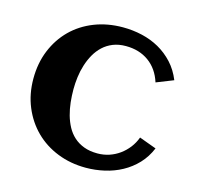

<svg xmlns="http://www.w3.org/2000/svg" viewBox="-90 -672 798 778"><g transform="rotate(15 309.0 -283.5)"><path d="M589.4 -424.3 518.1 -396Q501 -449.7 460.9 -478.5Q420.9 -507.3 364.7 -507.3Q334.5 -507.3 310.8 -497.8Q287.1 -488.3 269.3 -471.7Q251.5 -455.1 239 -433.1Q226.6 -411.1 218.8 -386.2Q210.9 -361.3 207.5 -334.7Q204.1 -308.1 204.1 -283.2Q204.1 -256.3 207 -229Q210 -201.7 217 -176.5Q224.1 -151.4 235.8 -129.6Q247.6 -107.9 265.4 -91.8Q283.2 -75.7 307.9 -66.4Q332.5 -57.1 364.7 -57.1Q390.6 -57.1 414.1 -64.9Q437.5 -72.8 457 -86.9Q476.6 -101.1 491.7 -120.6Q506.8 -140.1 515.6 -164.1L587.4 -137.7Q571.3 -99.1 544.7 -71Q518.1 -43 484.4 -24.7Q450.7 -6.3 412.1 2.4Q373.5 11.2 334 11.2Q270 11.2 215.3 -10.5Q160.6 -32.2 120.8 -71.5Q81.1 -110.8 58.6 -164.8Q36.1 -218.8 36.1 -283.2Q36.1 -348.1 58.3 -402.3Q80.6 -456.5 120.1 -495.6Q159.7 -534.7 214.4 -556.2Q269 -577.6 334 -577.6Q375 -577.6 414.1 -568.6Q453.1 -559.6 486.6 -540.8Q520 -522 546.6 -493.2Q573.2 -464.4 589.4 -424.3Z"/></g></svg>

Font: Aclonica
Style: Regular
Weight: 400
Designer: Astigmatic (AOETI)
Foundry: Astigmatic (AOETI)
Version: Version 1.000